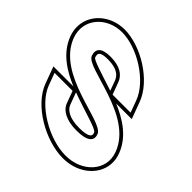

<svg xmlns="http://www.w3.org/2000/svg" viewBox="-462 -1001 1282 1282"><g transform="rotate(45 178.5 -360.0)"><path d="M389.5 -530 420.9 -445H250.9L219.5 -530C200 -583 150.6 -614 63.2 -615C-21.8 -615 -49 -583 -30.5 -530C0.5 -446 442.3 -444 535.7 -188C585.1 -54 470.3 66 315 65C159 65 -44.5 -53 -94.7 -189L-126 -274H44L75.3 -189C93.7 -139 153.6 -104 252.3 -105C351.3 -105 385.1 -138 365.7 -188C333.6 -275 -105.4 -275 -200.5 -530C-250.2 -665 -144.1 -784 0.5 -785C146.5 -785 339.8 -665 389.5 -530ZM309.5 -420H456.8L413 -538.6C358.6 -686.3 157.1 -810 0.4 -810C-32.5 -809.8 -63.5 -804 -91.8 -793.6C-200.6 -753.7 -268.7 -642.8 -223.9 -521.3C-181.3 -407.1 -77.5 -342.3 26.8 -299H-161.9L-118.2 -180.3C-63 -30.8 149.6 90 314.9 90C352.4 90.2 388.3 83.9 420.5 72.1C531.8 31.5 603.1 -77.5 559.2 -196.6C517.5 -310.7 413.8 -376.3 309.5 -420ZM67.2 -283.3C212.6 -229.9 333.6 -202.7 342.3 -179.1C345 -172.2 345.9 -167.2 345.9 -163.2C346 -151.9 334.8 -130 252.2 -130C158.1 -129 111.9 -162.1 98.8 -197.6ZM221.5 -452.5C94.4 -494.4 -0.1 -521.4 -7 -538.5C-10 -547.5 -11 -553.6 -11 -558.8C-11 -572.5 -3.2 -590 63.1 -590C144.6 -589.1 181.1 -562.1 196.1 -521.4Z"/></g></svg>

Font: Nordica Plus
Style: NordicaClassicBkOpOblOl
Weight: 900
Version: Version 1.01